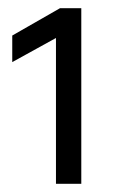

<svg xmlns="http://www.w3.org/2000/svg" viewBox="-20 -842 290 470"><path d="M179 -392H117V-749L10 -690V-755L127 -822H179Z"/></svg>

Font: Hind Vadodara
Style: Regular
Weight: 400
Designer: Hitesh Malaviya
Foundry: Indian Type Foundry
Version: Version 1.001;PS 1.0;hotconv 1.0.86;makeotf.lib2.5.63406; tt